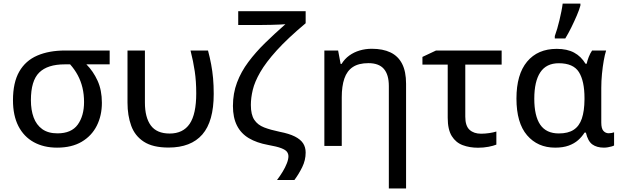

<svg xmlns="http://www.w3.org/2000/svg" viewBox="-20 -823 3500 1083"><path d="M554.7 -243.2Q554.7 -170.9 525.9 -113.8Q497.1 -56.6 440.9 -23.4Q384.8 9.8 301.8 9.8Q226.6 9.8 170.4 -21.2Q114.3 -52.2 83.7 -111.8Q53.2 -171.4 53.2 -257.8Q53.2 -357.4 88.6 -419.2Q124 -481 190.2 -509.5Q256.3 -538.1 347.7 -538.1H598.6V-460H467.3Q505.9 -421.4 530.3 -367.9Q554.7 -314.5 554.7 -243.2ZM154.3 -257.8Q154.3 -202.6 169.7 -160.6Q185.1 -118.7 218.3 -94.7Q251.5 -70.8 304.2 -70.8Q382.8 -70.8 418.5 -120.1Q454.1 -169.4 454.1 -247.6Q454.1 -290.5 445.1 -328.4Q436 -366.2 418.5 -398.9Q400.9 -431.6 375.5 -460H345.2Q248 -460 201.2 -413.8Q154.3 -367.7 154.3 -257.8Z M930.7 9.3Q841.8 9.3 791.3 -23.7Q740.7 -56.6 720 -114Q699.2 -171.4 699.2 -243.7V-538.1H797.4V-244.6Q797.4 -160.6 830.8 -115.2Q864.3 -69.8 937 -69.8Q1012.7 -69.8 1049.8 -124.5Q1086.9 -179.2 1086.9 -296.4Q1086.9 -364.3 1078.6 -420.4Q1070.3 -476.6 1054.7 -538.1H1153.3Q1164.1 -497.6 1171.1 -459.7Q1178.2 -421.9 1181.9 -381.6Q1185.5 -341.3 1185.5 -293Q1185.5 -138.2 1121.3 -64.5Q1057.1 9.3 930.7 9.3Z M1704.1 37.6Q1704.1 80.6 1684.6 120.1Q1665 159.7 1640.6 192.4H1542.5Q1559.6 169.9 1574.2 145.8Q1588.9 121.6 1597.9 98.6Q1606.9 75.7 1606.9 58.6Q1606.9 44.4 1598.6 33.2Q1590.3 22 1566.2 12.7Q1542 3.4 1492.7 -5.4Q1428.2 -17.1 1383.8 -43.5Q1339.4 -69.8 1316.7 -114.7Q1293.9 -159.7 1293.9 -225.1Q1293.9 -296.4 1316.9 -357.4Q1339.8 -418.5 1380.9 -473.4Q1421.9 -528.3 1475.3 -580.6Q1528.8 -632.8 1589.8 -686.5Q1582 -685.5 1560.3 -684.6Q1538.6 -683.6 1510.3 -682.9Q1481.9 -682.1 1454.6 -682.1H1323.7V-759.8H1704.1V-691.9Q1602.1 -606.4 1540.8 -538.6Q1479.5 -470.7 1448 -416Q1416.5 -361.3 1405.8 -316.2Q1395 -271 1395 -231Q1395 -176.3 1414.3 -147.2Q1433.6 -118.2 1470 -104.2Q1506.3 -90.3 1557.6 -79.6Q1610.8 -69.3 1642.8 -53.2Q1674.8 -37.1 1689.5 -14.9Q1704.1 7.3 1704.1 37.6Z M2077.1 -547.9Q2139.6 -547.9 2182.6 -527.3Q2225.6 -506.8 2248 -463.4Q2270.5 -419.9 2270.5 -350.6V240.2H2173.3V-337.4Q2173.3 -401.9 2145.3 -434.3Q2117.2 -466.8 2058.1 -466.8Q2002.9 -466.8 1970 -444.8Q1937 -422.9 1922.4 -379.9Q1907.7 -336.9 1907.7 -274.4V0H1809.6V-538.1H1887.2L1901.4 -462.4H1906.7Q1923.8 -490.7 1950.2 -509.8Q1976.6 -528.8 2009 -538.3Q2041.5 -547.9 2077.1 -547.9Z M2809.6 -538.1V-458.5H2604.5V-165Q2604.5 -112.8 2628.7 -90.8Q2652.8 -68.8 2693.4 -68.8Q2716.3 -68.8 2739.5 -72.3Q2762.7 -75.7 2779.8 -81.1V-7.3Q2763.7 -0.5 2735.6 4.9Q2707.5 10.3 2676.3 10.3Q2628.9 10.3 2590.1 -4.2Q2551.3 -18.6 2528.3 -55.4Q2505.4 -92.3 2505.4 -158.7V-458.5H2362.8V-502L2439.5 -538.1Z M3132.3 -70.3Q3184.6 -70.3 3216.1 -91.1Q3247.6 -111.8 3262 -154.3Q3276.4 -196.8 3276.9 -262.2V-269.5Q3276.9 -366.2 3245.4 -416.3Q3213.9 -466.3 3131.8 -466.3Q3061.5 -466.3 3027.6 -415Q2993.7 -363.8 2993.7 -266.1Q2993.7 -168.9 3027.3 -119.6Q3061 -70.3 3132.3 -70.3ZM3111.3 9.8Q3012.7 9.8 2952.9 -60.1Q2893.1 -129.9 2893.1 -267.1Q2893.1 -403.3 2953.1 -475.3Q3013.2 -547.4 3120.1 -547.4Q3179.2 -547.4 3218.5 -526.1Q3257.8 -504.9 3282.7 -463.4H3289.1Q3293 -481.4 3301 -502Q3309.1 -522.5 3319.8 -538.1H3398.9Q3391.6 -515.6 3385.5 -481Q3379.4 -446.3 3375.5 -406.2Q3371.6 -366.2 3371.6 -327.6V-131.8Q3371.6 -97.7 3383.8 -84.5Q3396 -71.3 3413.6 -71.3Q3421.4 -71.3 3430.4 -73Q3439.5 -74.7 3443.8 -76.7V-2.4Q3439 0.5 3429.4 3.2Q3419.9 5.9 3408.7 7.8Q3397.5 9.8 3386.7 9.8Q3346.2 9.8 3321 -8.5Q3295.9 -26.9 3284.7 -75.2H3277.3Q3262.7 -51.8 3241 -32.5Q3219.2 -13.2 3187.5 -1.7Q3155.8 9.8 3111.3 9.8ZM3109.4 -606V-619.6Q3116.2 -638.2 3123 -661.1Q3129.9 -684.1 3135.7 -709.2Q3141.6 -734.4 3146.5 -758.5Q3151.4 -782.7 3153.8 -802.7H3253.9V-792Q3247.6 -768.1 3233.6 -735.6Q3219.7 -703.1 3202.9 -668.9Q3186 -634.8 3168.5 -606Z"/></svg>

Font: Open Sans Medium
Style: Regular
Weight: 500
Designer: Monotype Design Team
Foundry: Monotype Imaging Inc.
Version: Version 3.000